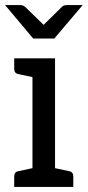

<svg xmlns="http://www.w3.org/2000/svg" viewBox="-28 -737 346 757"><path d="M28 0V-41Q28 -59 44 -62L100 -74V-433L44 -445Q28 -448 28 -466V-507H189V-74L245 -62Q261 -59 261 -41V0ZM298 -717 186 -585H103L-8 -717H51Q63 -717 71 -710L144 -639L216 -710Q223 -717 236 -717Z"/></svg>

Font: Aleo
Style: Regular
Weight: 400
Designer: Alessio Laiso
Foundry: Alessio Laiso
Version: Version 2.001; ttfautohint (v1.8.4.7-5d5b);gftools[0.9.29]